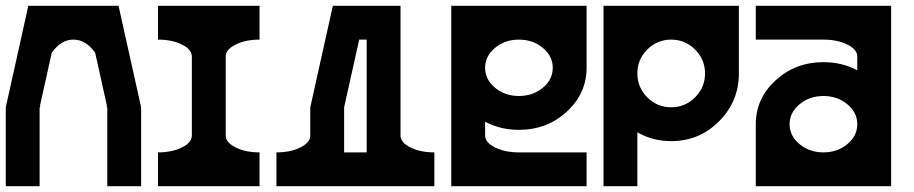

<svg xmlns="http://www.w3.org/2000/svg" viewBox="-20 -645 3165 665"><path d="M117.2 -273.4V0H0V-273.4L78.1 -625H390.6L468.8 -273.4V0H351.6V-273.4H349.6Q350.1 -276.4 350.1 -279.8L309.6 -462.4Q277.3 -507.8 234.4 -507.8Q191.4 -507.8 159.2 -462.4L118.7 -279.8Q118.7 -276.4 119.1 -273.4Z M644.5 -175.8V-449.2Q644.5 -473.6 610.1 -490.7Q575.7 -507.8 527.3 -507.8V-625H878.9V-507.8Q830.6 -507.8 796.4 -490.7Q761.7 -473.6 761.7 -449.7V-175.8Q761.7 -151.4 796.4 -134.3Q830.6 -117.2 878.9 -117.2V0H527.3V-117.2Q575.7 -117.2 610.1 -134.3Q644.5 -151.4 644.5 -175.8Z M1224.1 -507.8 1171.9 -273.4V-117.2H1250V-507.8ZM1054.7 -273.4 1132.8 -625H1367.2V-175.8Q1367.2 -151.4 1401.6 -134.3Q1436 -117.2 1484.4 -117.2V0H937.5V-117.2Q985.8 -117.2 1020.5 -134.3Q1054.7 -151.4 1054.7 -175.8Z M1777.3 -507.8Q1729 -507.8 1694.6 -479.2Q1660.2 -450.7 1660.2 -410.2Q1660.2 -369.6 1694.6 -341.1Q1729 -312.5 1777.3 -312.5Q1825.7 -312.5 1860.1 -341.1Q1894.5 -369.6 1894.5 -410.2Q1894.5 -450.7 1860.1 -479.2Q1825.7 -507.8 1777.3 -507.8ZM1543 -625H2011.7V-410.2Q2011.7 -321.3 1943.1 -258.3Q1874.5 -195.3 1777.3 -195.3Q1712.4 -195.3 1660.2 -223.6V-175.8Q1660.2 -151.4 1694.6 -134.3Q1729 -117.2 1777.3 -117.2H2011.7V0H1543Z M2187.5 -390.6Q2187.5 -342.3 2221.9 -307.9Q2256.3 -273.4 2304.7 -273.4Q2353 -273.4 2387.5 -307.9Q2421.9 -342.3 2421.9 -390.6Q2421.9 -439 2387.5 -473.4Q2353 -507.8 2304.7 -507.8Q2256.3 -507.8 2221.9 -473.4Q2187.5 -439 2187.5 -390.6ZM2070.3 -625H2539.1V-390.6Q2539.1 -293.5 2470.5 -224.9Q2401.9 -156.2 2304.7 -156.2Q2239.7 -156.2 2187.5 -187V0H2070.3Z M2832 -117.2Q2880.4 -117.2 2914.8 -145.8Q2949.2 -174.3 2949.2 -214.8Q2949.2 -255.4 2914.8 -283.9Q2880.4 -312.5 2832 -312.5Q2783.7 -312.5 2749.3 -283.9Q2714.8 -255.4 2714.8 -214.8Q2714.8 -174.3 2749.3 -145.8Q2783.7 -117.2 2832 -117.2ZM3066.4 0H2597.7V-214.8Q2597.7 -303.7 2666.3 -366.7Q2734.9 -429.7 2832 -429.7Q2897 -429.7 2949.2 -401.4V-449.2Q2949.2 -473.6 2914.8 -490.7Q2880.4 -507.8 2832 -507.8H2597.7V-625H3066.4Z"/></svg>

Font: Leporid
Style: Regular
Weight: 400
Designer: GGBotNet
Foundry: GGBotNet
Version: 1.00